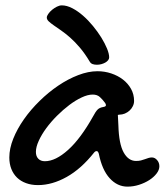

<svg xmlns="http://www.w3.org/2000/svg" viewBox="-20 -695 620 723"><path d="M347.2 -426.8Q374 -426.8 398.9 -418.5Q423.8 -410.2 442.9 -395.5Q461.9 -380.9 473.4 -360.4Q484.9 -339.8 484.9 -314.9Q484.9 -304.7 480.2 -295.2Q475.6 -285.6 467.8 -278.6Q460 -271.5 450 -267.3Q439.9 -263.2 429.2 -263.2Q428.2 -263.2 427.5 -262.9Q426.8 -262.7 425.8 -262.7Q424.8 -262.2 423.8 -262.2L425.8 -223.1Q427.7 -153.3 445.6 -121.1Q463.4 -88.9 492.2 -88.9Q502.4 -88.9 510.5 -90.8Q518.6 -92.8 525.6 -95.5Q532.7 -98.1 539.1 -100.1Q545.4 -102.1 551.8 -102.1Q563 -102.1 571.5 -92.3Q580.1 -82.5 580.1 -68.8Q580.1 -55.2 569.6 -41.5Q559.1 -27.8 542 -16.8Q524.9 -5.9 503.4 1Q481.9 7.8 460 7.8Q421.9 7.8 393.1 -23.7Q364.3 -55.2 352.1 -116.2Q349.1 -126 344.2 -126Q338.4 -126 334 -120.1Q285.6 -59.1 231 -28.6Q176.3 2 123 2Q98.1 2 78.1 -5.4Q58.1 -12.7 44.2 -26.1Q30.3 -39.6 22.7 -58.8Q15.1 -78.1 15.1 -102.1Q15.1 -135.7 30 -172.9Q44.9 -210 70.3 -246.1Q95.7 -282.2 129.2 -314.9Q162.6 -347.7 199.5 -372.6Q236.3 -397.5 274.4 -412.1Q312.5 -426.8 347.2 -426.8ZM331.1 -257.8Q339.8 -274.4 347.2 -282Q354.5 -289.6 368.2 -292Q378.9 -293.5 378.9 -298.8Q378.9 -302.7 376 -307.1Q366.7 -319.8 356.4 -329.3Q346.2 -338.9 329.1 -338.9Q310.5 -338.9 287.6 -328.1Q264.6 -317.4 241 -299.6Q217.3 -281.7 194.6 -259Q171.9 -236.3 154.3 -212.4Q136.7 -188.5 126 -165Q115.2 -141.6 115.2 -123Q115.2 -106.4 124.3 -97.2Q133.3 -87.9 148.9 -87.9Q189 -87.9 236.3 -130.4Q283.7 -172.9 331.1 -257.8ZM156.2 -628.9Q156.2 -634.8 161.9 -642.8Q167.5 -650.9 176 -658Q184.6 -665 194.3 -669.9Q204.1 -674.8 212.9 -674.8Q231.4 -674.8 252.2 -664.1Q272.9 -653.3 292.7 -636Q312.5 -618.7 330.3 -596.9Q348.1 -575.2 361.6 -553.5Q375 -531.7 383.1 -512Q391.1 -492.2 391.1 -479Q391.1 -473.1 387 -468Q382.8 -462.9 376.2 -459.2Q369.6 -455.6 361.6 -453.4Q353.5 -451.2 345.2 -451.2Q335.9 -451.2 328.9 -453.6Q321.8 -456.1 317.9 -462.9Q299.8 -493.2 281 -515.4Q262.2 -537.6 244.1 -553.5Q226.1 -569.3 210.2 -580.3Q194.3 -591.3 182.4 -599.6Q170.4 -607.9 163.3 -614.7Q156.2 -621.6 156.2 -628.9Z"/></svg>

Font: Gochi Hand
Style: Regular
Weight: 400
Designer: Juan Pablo del Peral
Foundry: Juan Pablo del Peral
Version: Version 1.001